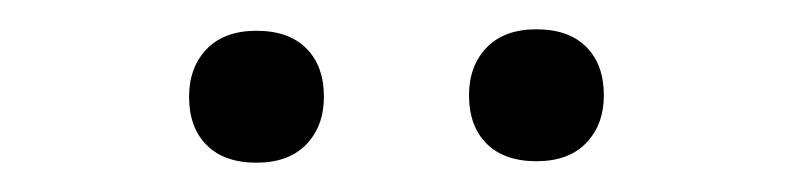

<svg xmlns="http://www.w3.org/2000/svg" viewBox="-20 -736 540 131"><path d="M346 -626Q324 -626 312 -638Q300 -650 300 -671Q300 -691 312 -703.5Q324 -716 346 -716Q368 -716 380 -704Q392 -692 392 -671Q392 -651 380 -638.5Q368 -626 346 -626ZM155 -625Q133 -625 121 -637Q109 -649 109 -670Q109 -690 121 -702.5Q133 -715 155 -715Q177 -715 189 -703Q201 -691 201 -670Q201 -650 189 -637.5Q177 -625 155 -625Z"/></svg>

Font: Lexend Exa ExtraLight
Style: Regular
Weight: 250
Designer: Bonnie Shaver-Troup, Thomas Jockin
Foundry: Lexend
Version: Version 1.007